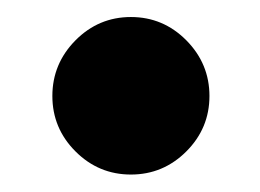

<svg xmlns="http://www.w3.org/2000/svg" viewBox="-20 -540 298 220"><path d="M40 -430Q40 -467 66.5 -493.8Q93 -520.5 130 -520.5Q167 -520.5 193.5 -493.8Q220 -467 220 -430Q220 -393 193.5 -366.5Q167 -340 130 -340Q93 -340 66.5 -366.5Q40 -393 40 -430Z"/></svg>

Font: Bodoni* 06pt
Style: Bold
Weight: 700
Version: Version 2.3